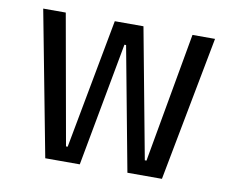

<svg xmlns="http://www.w3.org/2000/svg" viewBox="-63 -600 823 679"><g transform="rotate(10 348.5 -260.0)"><path d="M434 0 351 -444H345L263 0H139L40 -520H121L204 -54H210L297 -520H400L487 -54H493L576 -520H657L558 0Z"/></g></svg>

Font: Strait
Style: Regular
Weight: 400
Designer: Eduardo Rodriguez Tunni
Foundry: Eduardo Rodriguez Tunni
Version: Version 1.002; ttfautohint (v1.8.4.7-5d5b);gftools[0.9.23]